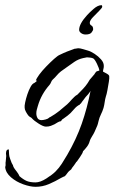

<svg xmlns="http://www.w3.org/2000/svg" viewBox="-92 -470 458 740"><path d="M45 250Q25 250 -2 240.5Q-29 231 -49.5 213.5Q-70 196 -72 174Q-72 172 -71 171Q-70 166 -70.5 161.5Q-71 157 -70 153Q-70 148 -69 142.5Q-68 137 -68 131Q-68 129 -68.5 126.5Q-69 124 -69 121Q-69 113 -65 108L-61 106H-58Q-57 118 -57 124.5Q-57 131 -53 142L-47 158L-42 167L-41 171Q-39 176 -35 181.5Q-31 187 -27 192Q-20 201 -17 209Q-2 222 11 227.5Q24 233 45 233Q63 233 86.5 218Q110 203 122 191Q136 177 146.5 160.5Q157 144 167 127Q202 67 223 7Q244 -53 257 -120Q253 -113 248 -107Q243 -101 238 -96Q234 -90 229 -84Q224 -78 219 -70H216V-67Q204 -62 191.5 -47Q179 -32 168 -24Q155 -14 151.5 -12Q148 -10 147.5 -9.5Q147 -9 143 -3Q136 -2 130.5 1.5Q125 5 118 9Q112 12 104 15Q96 18 85 18Q75 18 57 6.5Q39 -5 32 -13Q30 -16 25 -18.5Q20 -21 17 -25Q13 -30 8 -39Q3 -48 3 -55Q2 -61 5 -75.5Q8 -90 13.5 -106.5Q19 -123 26 -135.5Q33 -148 40 -150Q42 -152 46 -154.5Q50 -157 50 -159V-160L46 -159Q48 -167 59 -182Q70 -197 86 -213.5Q102 -230 116.5 -243Q131 -256 139 -259Q151 -265 167 -271.5Q183 -278 198 -283V-282Q206 -284 210 -284Q217 -284 228.5 -280.5Q240 -277 247 -275Q258 -272 272.5 -262.5Q287 -253 297.5 -241Q308 -229 308 -217V-214Q308 -209 306.5 -204Q305 -199 305 -194Q309 -192 319 -186.5Q329 -181 329 -176Q330 -170 327.5 -154.5Q325 -139 322 -122.5Q319 -106 316 -98Q313 -88 311.5 -76.5Q310 -65 307 -54Q303 -41 297 -29Q291 -17 288 -4L285 8Q283 15 279.5 22Q276 29 273 37Q270 44 262.5 56Q255 68 254 73Q251 85 243.5 95Q236 105 228 113Q227 120 216.5 135Q206 150 204 153Q201 154 201 156Q200 158 193.5 167Q187 176 185 178Q184 182 181 184Q178 186 176 188Q171 192 167 198Q163 204 158 209Q156 210 152 211.5Q148 213 143 216Q121 229 96.5 239.5Q72 250 45 250ZM68 -7Q74 -7 83.5 -9.5Q93 -12 97 -16L98 -17Q100 -19 102 -19Q121 -30 136 -42Q151 -54 167 -68Q169 -70 171.5 -72.5Q174 -75 176 -77L185 -87Q190 -92 195 -97Q200 -102 206 -105L207 -106Q218 -117 228 -127.5Q238 -138 246 -150Q248 -153 250 -156.5Q252 -160 254 -163Q259 -169 263.5 -174Q268 -179 272 -184Q273 -184 273 -186Q275 -188 276 -190Q277 -192 278 -193Q280 -195 284 -196Q288 -197 291 -198Q290 -207 281.5 -224.5Q273 -242 267 -245Q263 -247 255.5 -248Q248 -249 243 -249L228 -246Q210 -242 194.5 -231.5Q179 -221 164 -210L143 -195Q134 -188 127 -179.5Q120 -171 111 -163Q107 -159 105 -153.5Q103 -148 99 -143Q67 -107 54 -62Q52 -55 50 -48Q48 -41 48 -33Q48 -23 52.5 -15Q57 -7 68 -7ZM238 -337Q228 -337 220.5 -342.5Q213 -348 213 -355Q213 -378 244 -412Q252 -421 268.5 -435.5Q285 -450 299 -450Q302 -450 302 -444Q302 -440 290 -428Q278 -416 266 -403.5Q254 -391 254 -382Q254 -375 260.5 -371.5Q267 -368 267 -357Q267 -353 261 -345Q255 -337 238 -337Z"/></svg>

Font: Qwitcher Grypen
Style: Bold
Weight: 700
Designer: Robert E. Leuschke
Foundry: Robert E. Leuschke
Version: Version 1.100; ttfautohint (v1.8.3)